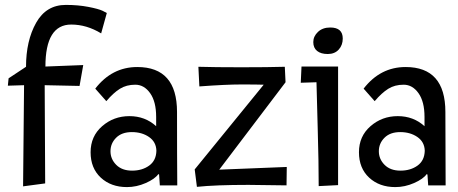

<svg xmlns="http://www.w3.org/2000/svg" viewBox="-20 -754 1866 782"><path d="M74 5 78 -407 12 -405 15 -435 86 -482Q86 -588 127 -661Q168 -734 248 -734Q298 -734 339.5 -726Q381 -718 398 -710L415 -701L392 -618Q333 -654 270 -654Q165 -654 165 -483L319 -489L304 -404L162 -407L164 -7Z M616 -240V-278Q616 -340 591.5 -374.5Q567 -409 531 -409Q495 -409 468.5 -392.5Q442 -376 413 -342L368 -393Q436 -481 539 -481Q701 -481 701 -298Q701 -115 702 1H631L628 -43L625 -45Q611 -25 573.5 -8.5Q536 8 497 8Q432 8 390.5 -30.5Q349 -69 349 -134Q349 -199 396 -240Q443 -281 507 -281Q571 -281 616 -240ZM617 -140Q616 -176 587 -196Q558 -216 517 -216Q476 -216 453 -193Q430 -170 430 -138Q430 -106 453.5 -82.5Q477 -59 518 -59Q559 -59 587.5 -79.5Q616 -100 617 -140Z M1147 1 992 -1Q858 -1 782 7L773 -64L1054 -409Q1026 -410 963 -410Q900 -410 792 -402L788 -482Q854 -480 963 -480Q1072 -480 1140 -482L1143 -419L873 -63L1148 -74Z M1205 -417 1208 -483H1357V0L1278 4Q1278 -93 1274 -231.5Q1270 -370 1269 -419ZM1325 -642Q1376 -642 1376 -597Q1376 -570 1359.5 -552Q1343 -534 1315 -534Q1287 -534 1271.5 -546.5Q1256 -559 1256 -582.5Q1256 -606 1275 -624Q1294 -642 1325 -642Z M1709 -240V-278Q1709 -340 1684.5 -374.5Q1660 -409 1624 -409Q1588 -409 1561.5 -392.5Q1535 -376 1506 -342L1461 -393Q1529 -481 1632 -481Q1794 -481 1794 -298Q1794 -115 1795 1H1724L1721 -43L1718 -45Q1704 -25 1666.5 -8.5Q1629 8 1590 8Q1525 8 1483.5 -30.5Q1442 -69 1442 -134Q1442 -199 1489 -240Q1536 -281 1600 -281Q1664 -281 1709 -240ZM1710 -140Q1709 -176 1680 -196Q1651 -216 1610 -216Q1569 -216 1546 -193Q1523 -170 1523 -138Q1523 -106 1546.5 -82.5Q1570 -59 1611 -59Q1652 -59 1680.5 -79.5Q1709 -100 1710 -140Z"/></svg>

Font: Fresca
Style: Regular
Weight: 400
Designer: Iván Moreno
Foundry: Fontstage
Version: Version 1.001